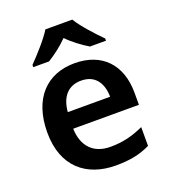

<svg xmlns="http://www.w3.org/2000/svg" viewBox="-141 -868 864 980"><g transform="rotate(-20 291.0 -378.0)"><path d="M365 -766H219C192 -721 132 -656 95 -618V-606H181C216 -628 256 -657 291 -693C326 -657 368 -627 403 -606H490V-618C453 -655 392 -721 365 -766ZM299 -553C149 -553 48 -453 48 -267C48 -82 161 10 321 10C401 10 453 -2 508 -28V-130C448 -103 396 -89 327 -89C235 -89 182 -145 179 -241H536V-307C536 -461 446 -553 299 -553ZM300 -458C376 -458 411 -405 412 -330H182C189 -415 233 -458 300 -458Z"/></g></svg>

Font: Noto Sans Balinese SemiBold
Style: Regular
Weight: 600
Designer: Aditya Bayu, David Williams
Foundry: David Williams
Version: Version 2.005